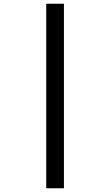

<svg xmlns="http://www.w3.org/2000/svg" viewBox="-20 -778 591 1030"><path d="M228 -758H323V232H228Z"/></svg>

Font: Noto Sans Kawi SemiBold
Style: Regular
Weight: 600
Designer: Fadhl Haqq
Version: Version 1.000